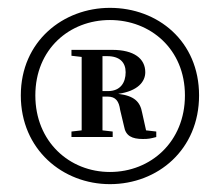

<svg xmlns="http://www.w3.org/2000/svg" viewBox="-20 -817 561 489"><path d="M70 -574C70 -692 157 -766 260 -766C363 -766 451 -692 451 -574C451 -456 364 -379 260 -379C157 -379 70 -456 70 -574ZM33 -574C33 -436 140 -348 260 -348C382 -348 487 -436 487 -574C487 -712 382 -797 260 -797C141 -797 33 -712 33 -574ZM188 -468H267V-482L241 -485V-571H254C275 -571 283 -559 286 -537L296 -495C300 -471 316 -463 344 -463C358 -463 363 -464 378 -468V-482L352 -485L342 -530C337 -558 322 -573 281 -578C331 -585 350 -609 350 -633C350 -668 321 -690 266 -690H162V-675L188 -672V-485L162 -482V-468ZM241 -674H253C285 -674 300 -658 300 -633C300 -607 287 -585 255 -585H241Z"/></svg>

Font: Noto Serif SC
Style: Bold
Weight: 700
Designer: Ryoko NISHIZUKA 西塚涼子 (kana & ideographs); Frank Grießhammer (Latin, Greek & Cyrillic); Wenlong ZHANG 张文龙 (bopomofo); San
Foundry: Adobe
Version: Version 2.001;hotconv 1.1.0;makeotfexe 2.6.0